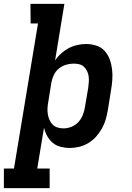

<svg xmlns="http://www.w3.org/2000/svg" viewBox="-60 -755 680 990"><path d="M-40 215V114H12L136 -634H98L97 -735H272L224 -443Q237 -463 255.5 -479.5Q274 -496 295 -507Q316 -518 339 -523Q362 -528 384 -528Q412 -528 437.5 -519.5Q463 -511 480 -492Q497 -473 506 -448Q515 -423 518 -396.5Q521 -370 519 -342.5Q517 -315 512 -287L496 -187Q492 -163 485 -139Q478 -115 465.5 -92.5Q453 -70 435.5 -50.5Q418 -31 395.5 -17.5Q373 -4 348.5 2Q324 8 300 8Q276 8 252.5 2Q229 -4 211.5 -19Q194 -34 183 -54Q172 -74 167 -97L132 114H196V215ZM268 -93Q288 -93 309 -101.5Q330 -110 344.5 -126Q359 -142 367 -162.5Q375 -183 378 -203L395 -303Q397 -318 398 -333Q399 -348 397 -362Q395 -376 389 -388.5Q383 -401 373 -410.5Q363 -420 349 -423.5Q335 -427 320 -427Q300 -427 280 -421Q260 -415 243.5 -401.5Q227 -388 218 -369Q209 -350 205 -330L189 -230Q186 -214 185 -198Q184 -182 186.5 -166.5Q189 -151 195 -137Q201 -123 211.5 -112.5Q222 -102 237 -97.5Q252 -93 268 -93Z"/></svg>

Font: Iosevka Etoile
Style: Bold Italic
Weight: 700
Italic angle: -9°
Designer: Belleve Invis
Foundry: Belleve Invis
Version: Version 28.1.0; ttfautohint (v1.8.4)